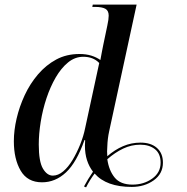

<svg xmlns="http://www.w3.org/2000/svg" viewBox="-20 -780 810 832"><path d="M551 30Q441 30 390 -28Q369 0 353 32L344 28Q361 -4 383 -36Q366 -58 357 -86Q348 -114 348 -149Q348 -155 348.5 -160.5Q349 -166 349 -173H346Q312 -76 266 -33Q220 10 162 10Q99 10 69.5 -40.5Q40 -91 40 -168Q40 -215 52 -266.5Q64 -318 87 -367.5Q110 -417 144.5 -457.5Q179 -498 223.5 -522Q268 -546 324 -546Q353 -546 375.5 -539Q398 -532 415 -520Q418 -536 421 -552.5Q424 -569 427 -583L445 -669Q448 -682 449.5 -693.5Q451 -705 451 -712Q451 -734 436.5 -742Q422 -750 393 -750H380L382 -760H572L453 -211Q446 -179 445 -145Q443 -123 445 -103Q477 -131 513 -146.5Q549 -162 589 -162Q634 -162 660 -139Q686 -116 686 -75Q686 -27 646 1.5Q606 30 551 30ZM209 -19Q232 -19 254 -37.5Q276 -56 294.5 -87Q313 -118 327.5 -154Q342 -190 349 -225L410 -507Q384 -534 341 -534Q305 -534 275 -509.5Q245 -485 221.5 -444.5Q198 -404 181.5 -354.5Q165 -305 156.5 -252.5Q148 -200 148 -154Q148 -80 166 -49.5Q184 -19 209 -19ZM554 20Q603 20 639.5 -6Q676 -32 676 -75Q676 -114 651.5 -133.5Q627 -153 588 -153Q549 -153 513.5 -136Q478 -119 445 -90Q452 -41 477 -10.5Q502 20 554 20Z"/></svg>

Font: Noto Serif Display SemiCondensed Medium
Style: Italic
Weight: 500
Width: 4
Italic angle: -12°
Designer: Monotype Design Team
Foundry: Monotype Imaging Inc.
Version: Version 2.009